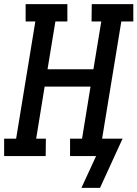

<svg xmlns="http://www.w3.org/2000/svg" viewBox="-28 -755 665 929"><path d="M366 154 437 0H311V-84H369L410 -336H188L147 -84H194L193 0H-8V-84H50L143 -651H96V-735H298V-651H240L202 -420H424L462 -651H415L416 -735H617V-651H559L466 -84H565L456 154Z"/></svg>

Font: Iosevka HT Medium Extended
Style: Italic
Weight: 500
Width: 7
Italic angle: -9°
Monospace: yes
Designer: Belleve Invis
Foundry: Belleve Invis
Version: Version 32.3.0; ttfautohint (v1.8.4)